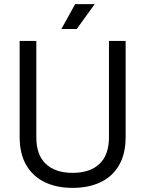

<svg xmlns="http://www.w3.org/2000/svg" viewBox="-20 -899 706 933"><path d="M333 14Q255.2 14 197.5 -13.8Q139.8 -41.5 107.6 -96.6Q75.5 -151.8 75.5 -233.2V-700H156.5V-232.2Q156.5 -145.8 202.8 -102.4Q249 -59 333 -59Q417 -59 463.2 -102.4Q509.5 -145.8 509.5 -232.2V-700H590.5V-233.2Q590.5 -151.8 558.8 -96.6Q527 -41.5 468.9 -13.8Q410.8 14 333 14ZM352.8 -758H278.2L345.2 -879H440.2Z"/></svg>

Font: Space Grotesk Variable Light
Style: Regular
Weight: 300
Designer: Florian Karsten
Foundry: Florian Karsten
Version: Version 2.000